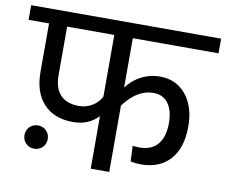

<svg xmlns="http://www.w3.org/2000/svg" viewBox="-96 -784 1035 878"><g transform="rotate(10 421.0 -344.5)"><path d="M464 -621V-392Q493 -430 532.5 -450Q572 -470 617 -470Q693 -470 738.5 -414.5Q784 -359 784 -267Q784 -167 735 -113Q686 -59 600 -59Q579 -59 552 -64L549 -136Q571 -134 579 -134Q637 -134 665.5 -169Q694 -204 694 -267Q694 -325 670 -358Q646 -391 601 -391Q525 -391 464 -308V0H378V-244Q333 -196 260 -196Q173 -196 124 -248.5Q75 -301 75 -396V-621H-20V-689H862V-621ZM378 -334V-621H159V-396Q159 -335 188.5 -304Q218 -273 275 -273Q308 -273 335.5 -289.5Q363 -306 378 -334ZM53 -99Q53 -122 68.5 -137.5Q84 -153 107 -153Q130 -153 145.5 -137.5Q161 -122 161 -99Q161 -76 145.5 -60.5Q130 -45 107 -45Q84 -45 68.5 -60.5Q53 -76 53 -99Z"/></g></svg>

Font: FiraGO
Style: Regular
Weight: 400
Designer: bBox Type
Foundry: bBox Type GmbH
Version: Version 1.001;April 20, 2020;FontCreator 12.0.0.2555 64-bit